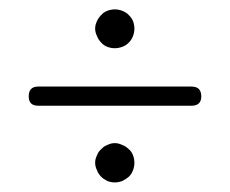

<svg xmlns="http://www.w3.org/2000/svg" viewBox="-20 -421 480 401"><path d="M249 -332Q243.2 -326.2 235.4 -323.2Q227.5 -320.3 219.7 -320.3Q211.9 -320.3 204.1 -323.2Q196.3 -326.2 191.4 -332Q185.5 -337.9 182.6 -345.7Q178.7 -353.5 178.7 -361.3Q178.7 -369.1 182.6 -377Q185.5 -383.8 191.4 -389.6Q196.3 -395.5 204.1 -398.4Q211.9 -401.4 219.7 -401.4Q227.5 -401.4 235.4 -398.4Q243.2 -395.5 249 -389.6Q254.9 -383.8 257.8 -377Q260.7 -369.1 260.7 -361.3Q260.7 -353.5 257.8 -345.7Q254.9 -337.9 249 -332ZM249 -51.8Q243.2 -46.9 235.4 -43Q227.5 -40 219.7 -40Q211.9 -40 204.1 -43Q196.3 -46.9 191.4 -51.8Q185.5 -57.6 182.6 -65.4Q178.7 -73.2 178.7 -81.1Q178.7 -88.9 182.6 -96.7Q185.5 -104.5 191.4 -109.4Q196.3 -115.2 204.1 -118.2Q211.9 -122.1 219.7 -122.1Q227.5 -122.1 235.4 -118.2Q243.2 -115.2 249 -109.4Q254.9 -104.5 257.8 -96.7Q260.7 -88.9 260.7 -81.1Q260.7 -73.2 257.8 -65.4Q254.9 -57.6 249 -51.8ZM219.7 -200.2Q179.7 -200.2 129.9 -200.2Q80.1 -200.2 59.6 -200.2Q40 -200.2 40 -219.7Q40 -240.2 59.6 -240.2Q80.1 -240.2 129.9 -240.2Q179.7 -240.2 219.7 -240.2Q259.8 -240.2 309.6 -240.2Q360.4 -240.2 379.9 -240.2Q400.4 -240.2 400.4 -219.7Q400.4 -200.2 379.9 -200.2Q360.4 -200.2 309.6 -200.2Q259.8 -200.2 219.7 -200.2Z"/></svg>

Font: Demofont
Style: Regular
Weight: 400
Version: Version 1.0